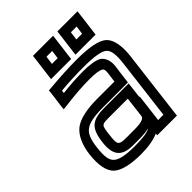

<svg xmlns="http://www.w3.org/2000/svg" viewBox="-204 -797 945 945"><g transform="rotate(-45 269.0 -324.5)"><path d="M485 0 527 -342C535 -408 526 -459 499 -484C473 -508 413 -519 330 -519C276 -519 215 -516 147 -510L124 -508L122 -485L113 -419L110 -391L139 -394C200 -402 254 -406 303 -406C346 -406 370 -402 382 -395C390 -390 392 -384 390 -363L383 -311H263C192 -311 135 -299 104 -275C71 -250 50 -202 43 -144C35 -78 44 -26 73 -1C100 23 153 35 223 35C272 35 315 28 346 14L345 25H370H457H482L485 0ZM180 -141C189 -208 184 -205 256 -205H370L357 -98C354 -72 303 -74 251 -74H233C176 -74 173 -80 180 -141ZM130 -141C121 -64 144 -24 227 -24H245C270 -24 306 -23 338 -31C320 -20 286 -15 229 -15C165 -15 128 -23 109 -40C91 -56 86 -86 93 -144C99 -194 111 -221 131 -236C152 -253 191 -261 257 -261H402H427L430 -286L440 -363C444 -395 433 -425 412 -439C393 -450 356 -456 309 -456C266 -456 219 -453 167 -447L169 -462C226 -467 277 -469 324 -469C403 -469 446 -461 463 -445C479 -430 484 -400 477 -342L438 -25H401L404 -46L419 -171H416L423 -230L426 -255H401H262C172 -255 141 -232 130 -141ZM314 -565 326 -659 329 -684H304H214H189L186 -659L174 -565L171 -540H196H286H311L314 -565ZM267 -590H227L233 -634H273L267 -590ZM484 -565 496 -659 499 -684H474H384H359L356 -659L344 -565L341 -540H366H456H481L484 -565ZM437 -590H397L403 -634H443L437 -590Z"/></g></svg>

Font: Gamestation Text Outline
Style: Italic
Weight: 400
Designer: Jonas Hecksher
Foundry: Jonas Hecksher, Playtypeª, e-types AS
Version: Version 1.003